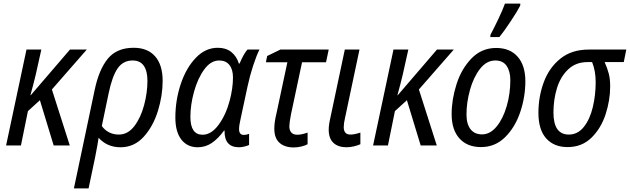

<svg xmlns="http://www.w3.org/2000/svg" viewBox="-20 -813 3520 1073"><path d="M128 -536H211L180 -397Q169 -350 150 -281H152L371 -536H465L270 -313L370 0H280L203 -253L136 -192L97 0H14Z M509 -310Q533 -425 583 -485.5Q633 -546 727 -546Q805 -546 847 -498Q889 -450 889 -361Q889 -279 862.5 -193Q836 -107 783 -48.5Q730 10 653 10Q579 10 531 -43Q527 -12 511 69L475 240H393ZM804 -361Q804 -416 783.5 -445.5Q763 -475 721 -475Q668 -475 637.5 -431Q607 -387 587 -291L549 -109Q564 -87 588.5 -74Q613 -61 644 -61Q695 -61 731 -108.5Q767 -156 785.5 -226Q804 -296 804 -361Z M960 -156Q960 -253 990 -343Q1020 -433 1074 -489.5Q1128 -546 1197 -546Q1243 -546 1272.5 -522.5Q1302 -499 1315 -458H1319Q1342 -513 1363 -536H1430Q1413 -502 1394.5 -445.5Q1376 -389 1363 -328L1324 -146Q1316 -112 1316 -91Q1316 -59 1343 -59Q1357 -59 1372 -65V-3Q1362 2 1346 6Q1330 10 1316 10Q1233 10 1235 -83H1232Q1199 -38 1163.5 -14Q1128 10 1085 10Q1027 10 993.5 -33Q960 -76 960 -156ZM1264 -252Q1282 -321 1282 -380Q1282 -425 1262 -450Q1242 -475 1205 -475Q1158 -475 1121.5 -425Q1085 -375 1064.5 -301Q1044 -227 1044 -160Q1044 -60 1112 -60Q1161 -60 1202 -116Q1243 -172 1264 -252Z M1513 -94Q1513 -131 1525 -179L1586 -465H1466L1473 -500L1547 -536H1817L1802 -465H1668L1606 -173Q1597 -126 1597 -107Q1597 -85 1608 -72.5Q1619 -60 1642 -60Q1665 -60 1699 -72V-7Q1685 1 1663 6Q1641 11 1622 11Q1571 11 1542 -15Q1513 -41 1513 -94Z M1817 -89Q1817 -115 1827 -158L1907 -536H1989L1908 -153Q1901 -123 1901 -103Q1901 -61 1938 -61Q1961 -61 1994 -72V-7Q1979 0 1957.5 5Q1936 10 1917 10Q1870 10 1843.5 -14.5Q1817 -39 1817 -89Z M2179 -536H2262L2231 -397Q2220 -350 2201 -281H2203L2422 -536H2516L2321 -313L2421 0H2331L2254 -253L2187 -192L2148 0H2065Z M2504 -175Q2504 -257 2531.5 -343Q2559 -429 2615.5 -487Q2672 -545 2753 -545Q2830 -545 2873 -496Q2916 -447 2916 -359Q2916 -272 2887.5 -187Q2859 -102 2803 -46.5Q2747 9 2668 9Q2591 9 2547.5 -39.5Q2504 -88 2504 -175ZM2832 -365Q2832 -414 2811.5 -444.5Q2791 -475 2748 -475Q2699 -475 2662.5 -428Q2626 -381 2606.5 -310.5Q2587 -240 2587 -173Q2587 -120 2609.5 -91Q2632 -62 2674 -62Q2719 -62 2755 -105.5Q2791 -149 2811.5 -219Q2832 -289 2832 -365ZM2721 -619Q2739 -652 2764.5 -705.5Q2790 -759 2802 -793H2888L2887 -781Q2873 -753 2835 -695.5Q2797 -638 2771 -606H2720Z M2989 -182Q2989 -273 3019 -354Q3049 -435 3112 -485.5Q3175 -536 3270 -536H3480L3466 -466H3359Q3374 -432 3382 -402Q3390 -372 3390 -330Q3390 -253 3364.5 -174.5Q3339 -96 3285.5 -43.5Q3232 9 3152 9Q3076 9 3032.5 -39.5Q2989 -88 2989 -182ZM3309 -354Q3309 -417 3289 -466H3263Q3198 -466 3155 -425Q3112 -384 3092.5 -320Q3073 -256 3073 -184Q3073 -61 3159 -61Q3209 -61 3243 -104Q3277 -147 3293 -214.5Q3309 -282 3309 -354Z"/></svg>

Font: Noto Sans UI Narrow
Style: Italic
Weight: 400
Width: 4
Italic angle: -12°
Designer: Monotype Design Team
Foundry: Monotype Imaging Inc.
Version: Version 1.001